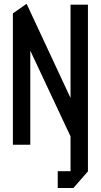

<svg xmlns="http://www.w3.org/2000/svg" viewBox="-20 -732 510 971"><path d="M45.2 0V-663.4L133.2 -568.7V0ZM357.3 1.7 45.2 -663.4V-664.4L113.8 -712.2H114.8L424 -49.2V-48.3L358.3 1.7ZM336.7 133.7V-708.3H424.7V133.7ZM272 218.9V133.7H424.7V134.7L351.2 218.9Z"/></svg>

Font: Foldit Thin
Style: Regular
Weight: 100
Designer: Sophia Tai
Foundry: Sophia Tai
Version: Version 1.003